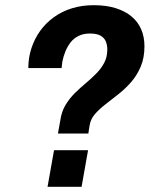

<svg xmlns="http://www.w3.org/2000/svg" viewBox="-20 -719 582 739"><path d="M203 -205 212 -255Q217 -290 232.5 -315.5Q248 -341 269 -361.5Q290 -382 311.5 -400Q333 -418 351.5 -437Q370 -456 381.5 -478Q393 -500 393 -529Q393 -545 387.5 -559Q382 -573 367.5 -581.5Q353 -590 326 -590Q301 -590 282 -580.5Q263 -571 251 -555Q239 -539 231.5 -520.5Q224 -502 220 -482Q219 -476 218.5 -469.5Q218 -463 217 -457H89Q89 -497 101 -533.5Q113 -570 134.5 -600Q156 -630 187 -652.5Q218 -675 256.5 -687Q295 -699 341 -699Q389 -699 425.5 -687.5Q462 -676 486.5 -655.5Q511 -635 523.5 -606Q536 -577 536 -541Q536 -497 522 -463.5Q508 -430 485.5 -404Q463 -378 437 -357.5Q411 -337 386.5 -318Q362 -299 345.5 -280Q329 -261 325 -237L320 -205ZM163 0 188 -141H319L294 0Z"/></svg>

Font: Archivo SemiCondensed
Style: Bold Italic
Weight: 700
Width: 4
Italic angle: -10°
Designer: Hector Gatti
Foundry: Omnibus-Type
Version: Version 2.001